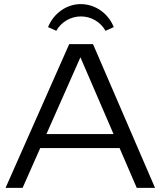

<svg xmlns="http://www.w3.org/2000/svg" viewBox="-20 -915 782 935"><path d="M494 -765 534 -783C507 -851 443 -895 373 -895C304 -895 241 -850 214 -783L254 -765C279 -809 325 -835 374 -835C423 -835 469 -809 494 -765ZM7 0H90L175.9 -194H562.3L646 0H735L433 -700H317ZM206 -262 371.6 -635.9 533 -262Z"/></svg>

Font: Resamitz
Style: Bold
Weight: 700
Designer: gluk
Foundry: gluk
Version: Version 0.047